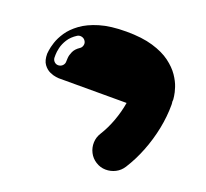

<svg xmlns="http://www.w3.org/2000/svg" viewBox="-141 -816 1282 1192"><g transform="rotate(20 500.0 -220.0)"><path d="M916 -348Q916 -344 915.5 -339Q915 -334 915 -334Q916 -329 916.5 -323.5Q917 -318 917 -313Q917 -236 901 -156Q885 -76 855 1Q825 78 783 144Q764 174 733.5 189.5Q703 205 668.5 204.5Q634 204 604 185Q574 166 558.5 135.5Q543 105 544 70.5Q545 36 564 6Q596 -45 618.5 -106.5Q641 -168 651 -229Q651 -229 627.5 -229Q604 -229 569 -229Q534 -229 499 -229Q410 -229 343 -229Q276 -229 239 -229Q202 -229 202 -229Q202 -229 184 -231Q166 -233 142.5 -243.5Q119 -254 101 -278.5Q83 -303 83 -348Q83 -348 85.5 -369.5Q88 -391 99 -425Q110 -459 135 -496.5Q160 -534 206 -568Q252 -602 323.5 -623.5Q395 -645 499 -645Q603 -645 675 -623.5Q747 -602 792.5 -568Q838 -534 863.5 -496.5Q889 -459 900 -425Q911 -391 913.5 -369.5Q916 -348 916 -348ZM261 -450Q274 -458 278 -474Q282 -490 273 -503Q265 -516 249.5 -520Q234 -524 220 -516Q184 -493 165.5 -463.5Q147 -434 140.5 -406Q134 -378 134 -359Q134 -340 134 -338Q136 -322 148 -312Q160 -302 176 -304Q192 -306 202 -318Q212 -330 211 -346Q211 -348 212 -366.5Q213 -385 223.5 -408.5Q234 -432 261 -450Z"/></g></svg>

Font: Nikukyu
Style: Regular
Weight: 400
Version: Version 1.00